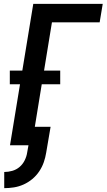

<svg xmlns="http://www.w3.org/2000/svg" viewBox="-20 -755 554 998"><path d="M2 223V139Q23 139 44 133Q65 127 81.5 113Q98 99 108 79Q118 59 121 39L128 0H32L84 -317H31V-388H96L153 -735H514L498 -639H250L209 -388H293V-317H197L161 -96H243L220 39Q216 64 207.5 88.5Q199 113 184 135.5Q169 158 148 175.5Q127 193 102.5 204Q78 215 52.5 219Q27 223 2 223Z"/></svg>

Font: Iosevka Custom
Style: Bold Italic
Weight: 700
Italic angle: -9°
Designer: Belleve Invis
Foundry: Belleve Invis
Version: Version 30.3.1; ttfautohint (v1.8.3)